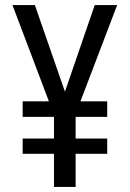

<svg xmlns="http://www.w3.org/2000/svg" viewBox="-20 -734 512 754"><path d="M235 -374 352 -714H440L296 -336H401V-275H277V-190H401V-130H277V0H192V-130H69V-190H192V-275H69V-336H172L29 -714H117Z"/></svg>

Font: Noto Sans Ethiopic Cond
Style: Regular
Weight: 400
Width: 3
Designer: Monotype Design Team
Foundry: Monotype Imaging Inc.
Version: Version 2.102; ttfautohint (v1.8.4.7-5d5b)